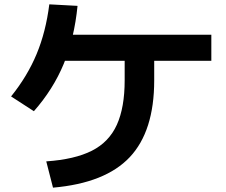

<svg xmlns="http://www.w3.org/2000/svg" viewBox="-20 -815 1040 884"><path d="M193 -72Q324 -81 403 -121Q482 -161 518 -240.5Q554 -320 554 -445V-599H690V-445Q690 -211 577.5 -91.5Q465 28 224 49ZM31 -371Q106 -464 148.5 -566Q191 -668 207 -795L337 -788Q322 -638 273.5 -521Q225 -404 136 -303ZM225 -535V-655H953V-535Z"/></svg>

Font: M PLUS 2
Style: Bold
Weight: 700
Designer: Coji Morishita
Foundry: UNDERFOREST DESIGN
Version: Version 1.001